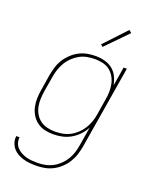

<svg xmlns="http://www.w3.org/2000/svg" viewBox="-173 -846 947 1168"><g transform="rotate(20 300.0 -262.0)"><path d="M207 223Q185 223 163.5 221Q142 219 122 213Q102 207 84.5 197Q67 187 54.5 172Q42 157 35.5 137Q29 117 32 95H53Q51 114 56.5 131.5Q62 149 74 161.5Q86 174 101.5 182.5Q117 191 134 196Q151 201 170 202.5Q189 204 208 204Q233 204 258 199Q283 194 306 182Q329 170 348.5 151.5Q368 133 381.5 110.5Q395 88 402.5 64Q410 40 414 15L434 -106Q420 -79 398.5 -56.5Q377 -34 350.5 -19Q324 -4 295.5 2Q267 8 238 8Q209 8 182 1.5Q155 -5 133.5 -21Q112 -37 98 -60Q84 -83 78 -110Q72 -137 73 -165.5Q74 -194 79 -223L95 -323Q100 -350 108 -376.5Q116 -403 131 -427Q146 -451 167 -471Q188 -491 213.5 -504.5Q239 -518 266 -523Q293 -528 320 -528Q350 -528 379 -520.5Q408 -513 430 -495.5Q452 -478 464.5 -452.5Q477 -427 483 -398L503 -520H524L435 18Q430 45 421.5 71.5Q413 98 397.5 122.5Q382 147 360.5 167Q339 187 313.5 200Q288 213 260.5 218Q233 223 207 223ZM243 -11Q267 -11 292 -15.5Q317 -20 340 -32Q363 -44 382.5 -62.5Q402 -81 416 -103.5Q430 -126 438 -150Q446 -174 450 -199L466 -299Q471 -325 471.5 -351Q472 -377 467 -401Q462 -425 449.5 -446.5Q437 -468 418 -482.5Q399 -497 374 -503Q349 -509 323 -509Q299 -509 273.5 -504.5Q248 -500 225 -487.5Q202 -475 182.5 -456.5Q163 -438 149.5 -415.5Q136 -393 128 -369Q120 -345 116 -320L99 -220Q95 -194 94 -168.5Q93 -143 98 -118.5Q103 -94 115.5 -73Q128 -52 147.5 -37.5Q167 -23 192 -17Q217 -11 243 -11ZM339 -594 326 -606 458 -747 475 -733Z"/></g></svg>

Font: Iosevka HT Thin Extended
Style: Italic
Weight: 100
Width: 7
Italic angle: -9°
Monospace: yes
Designer: Belleve Invis
Foundry: Belleve Invis
Version: Version 32.3.0; ttfautohint (v1.8.4)